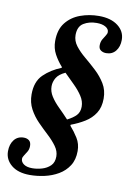

<svg xmlns="http://www.w3.org/2000/svg" viewBox="-95 -711 680 977"><g transform="rotate(10 245.0 -223.0)"><path d="M129 206Q68 206 33.5 177.5Q-1 149 -1 106Q-1 70 17 47Q35 24 67 24Q83 24 94 32.5Q105 41 105 61Q105 77 98 89.5Q91 102 83.5 112.5Q76 123 76 132Q76 148 91.5 159Q107 170 135 170Q160 170 185.5 162.5Q211 155 228.5 138Q246 121 246 90Q246 63 228 38Q210 13 183.5 -11.5Q157 -36 130 -63.5Q103 -91 85 -124.5Q67 -158 67 -200Q67 -266 104 -302Q141 -338 194 -359L195 -363Q171 -390 154.5 -420.5Q138 -451 138 -488Q138 -547 166.5 -583Q195 -619 240.5 -635.5Q286 -652 336 -652Q398 -652 434.5 -624Q471 -596 471 -552Q471 -517 453 -494.5Q435 -472 404 -472Q388 -472 376.5 -480Q365 -488 365 -505Q365 -523 372.5 -536.5Q380 -550 387 -560Q394 -570 394 -579Q394 -595 376.5 -605Q359 -615 331 -615Q292 -615 263.5 -597.5Q235 -580 235 -536Q235 -506 254.5 -480.5Q274 -455 303.5 -430.5Q333 -406 362.5 -378.5Q392 -351 412 -318Q432 -285 432 -242Q432 -197 412.5 -166.5Q393 -136 360.5 -116Q328 -96 290 -82L289 -77Q312 -51 330 -22Q348 7 348 44Q348 89 328 120Q308 151 275.5 170Q243 189 204.5 197.5Q166 206 129 206ZM267 -105Q297 -120 313 -137Q329 -154 329 -182Q329 -210 312 -236Q295 -262 269.5 -287Q244 -312 218 -338Q185 -323 172.5 -302Q160 -281 160 -258Q160 -231 176 -206Q192 -181 217 -156.5Q242 -132 267 -105Z"/></g></svg>

Font: STIX Two Text SemiBold
Style: Italic
Weight: 600
Italic angle: -12°
Designer: Ross Mills, John Hudson & Paul Hanslow, Tiro Typeworks Ltd; with prior portions MicroPress Inc. and Coen Hoffman, Elsevi
Foundry: Tiro Typeworks Ltd
Version: Version 2.13 b171